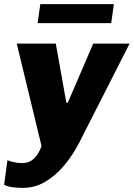

<svg xmlns="http://www.w3.org/2000/svg" viewBox="-49 -722 647 929"><path d="M62 187Q32 187 8.5 183.5Q-15 180 -29 172L-13 53Q-3 58 17 62.5Q37 67 57 67Q85 67 103 55Q121 43 133 24Q145 5 152 -15L32 -511H221L272 -225H279L402 -511H578L335 -33Q303 29 261.5 78.5Q220 128 170 157.5Q120 187 62 187ZM133 -610 146 -702H502L489 -610Z"/></svg>

Font: Chivo Medium ExtraBold
Style: Italic
Weight: 800
Italic angle: -8.05°
Version: Version 2.002